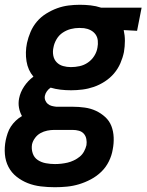

<svg xmlns="http://www.w3.org/2000/svg" viewBox="-44 -562 614 804"><path d="M186 222Q156 222 127 218.5Q98 215 72.5 205Q47 195 25.5 178Q4 161 -8.5 137Q-21 113 -23.5 84Q-26 55 -20 25Q-17 11 -12 -4Q-7 -19 1.5 -32Q10 -45 22 -56.5Q34 -68 48 -76Q39 -92 35.5 -111Q32 -130 36 -150Q41 -176 57 -200Q73 -224 96 -241Q73 -268 67 -305.5Q61 -343 69 -382Q74 -405 84 -428.5Q94 -452 110.5 -471.5Q127 -491 149.5 -505Q172 -519 195.5 -527.5Q219 -536 243 -539Q267 -542 290 -542Q313 -542 335.5 -539.5Q358 -537 379 -530H549L530 -433L474 -436Q479 -414 479 -391Q479 -368 475 -344Q470 -320 460 -297Q450 -274 433.5 -254.5Q417 -235 394.5 -220.5Q372 -206 348.5 -198Q325 -190 301 -187Q277 -184 254 -184Q231 -184 209.5 -186.5Q188 -189 168 -195Q159 -189 152.5 -180Q146 -171 144 -161Q142 -151 145.5 -142Q149 -133 156 -127Q163 -121 172.5 -118.5Q182 -116 192 -115H261Q286 -115 311 -111.5Q336 -108 357.5 -98Q379 -88 396.5 -72Q414 -56 422.5 -34Q431 -12 432 13.5Q433 39 428 64Q424 89 412 113.5Q400 138 380.5 157Q361 176 336.5 189Q312 202 287 209.5Q262 217 236.5 219.5Q211 222 186 222ZM253 -281Q271 -281 289.5 -285Q308 -289 324 -300Q340 -311 350.5 -327.5Q361 -344 364 -362Q367 -377 365.5 -392Q364 -407 356 -418Q348 -429 335.5 -435.5Q323 -442 308 -444L288 -445Q270 -445 252.5 -440.5Q235 -436 219 -425.5Q203 -415 193 -398Q183 -381 180 -364Q176 -347 179 -330Q182 -313 193 -301.5Q204 -290 220 -285.5Q236 -281 253 -281ZM186 125Q199 125 212.5 123.5Q226 122 239 119Q252 116 265.5 109.5Q279 103 290 94Q301 85 308 72Q315 59 318 46Q320 33 317.5 20Q315 7 307 -2Q299 -11 286.5 -14.5Q274 -18 260 -18H183Q169 -18 154 -15Q139 -12 125.5 -4.5Q112 3 102.5 16Q93 29 90 43Q87 62 93 80Q99 98 114 108Q129 118 148 121.5Q167 125 186 125Z"/></svg>

Font: Lode Term
Style: Bold Italic
Weight: 700
Italic angle: -11°
Monospace: yes
Designer: Belleve Invis
Foundry: Belleve Invis
Version: Version 29.2.0